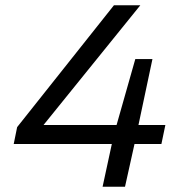

<svg xmlns="http://www.w3.org/2000/svg" viewBox="-20 -708 696 728"><path d="M369 0 404 -162H32L45 -226L412 -688H512L145 -234H422L493 -484H558L505 -234H607L592 -162H490L454 0Z"/></svg>

Font: Saira
Style: Italic
Weight: 400
Italic angle: -12°
Designer: Hector Gatti with collaboration of the Omnibus-Type team
Foundry: Omnibus-Type
Version: Version 1.100; ttfautohint (v1.8.3)